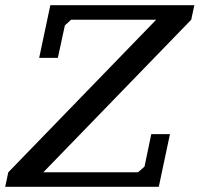

<svg xmlns="http://www.w3.org/2000/svg" viewBox="-36 -720 769 740"><path d="M-4 -56 -16 0H576L619 -203H547L521 -78L496 -56H131L701 -644L713 -700H158L115 -497H187L214 -622L238 -644H566Z"/></svg>

Font: PT Serif Caption
Style: Italic
Weight: 400
Italic angle: -12°
Designer: A.Korolkova, O.Umpeleva, V.Yefimov
Foundry: ParaType Ltd
Version: Version 1.000W OFL